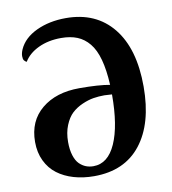

<svg xmlns="http://www.w3.org/2000/svg" viewBox="-82 -783 779 868"><g transform="rotate(-10 308.0 -349.0)"><path d="M277.8 -711.9Q416 -711.9 493.4 -616.2Q570.8 -520.5 570.8 -346.2Q570.8 -176.8 495.8 -81.3Q420.9 14.2 280.8 14.2Q230.5 14.2 187.7 1.7Q145 -10.7 112.8 -34.9Q80.6 -59.1 62.3 -97.4Q43.9 -135.7 43.9 -184.1Q43.9 -280.3 109.9 -334.7Q175.8 -389.2 283.2 -389.2Q372.6 -389.2 422.9 -379.9Q419.4 -448.7 406.2 -496.8Q393.1 -544.9 369.6 -573.2Q346.2 -601.6 314.9 -614.3Q283.7 -627 241.2 -627Q182.1 -627 136.7 -605.5Q91.3 -584 69.8 -547.9Q63 -550.8 58.3 -556.9Q53.7 -563 53.7 -576.4Q53.7 -589.8 61 -606.9Q83 -656.2 142.3 -684.1Q201.7 -711.9 277.8 -711.9ZM190.9 -158.2Q190.9 -122.6 199.2 -96.4Q207.5 -70.3 221.4 -56.6Q235.4 -43 251.2 -36.9Q267.1 -30.8 285.2 -30.8Q352.1 -30.8 387.9 -111.3Q423.8 -191.9 423.8 -335V-335.9Q399.4 -337.9 389.2 -337.9Q363.3 -337.9 338.9 -334Q314.5 -330.1 286.6 -317.9Q258.8 -305.7 238.5 -286.9Q218.3 -268.1 204.6 -234.6Q190.9 -201.2 190.9 -158.2Z"/></g></svg>

Font: Arima
Style: Bold
Weight: 700
Designer: Joana Correia and Natanael Gama
Foundry: NDISCOVER
Version: Version 1.100;Glyphs 3.1.2 (3151)